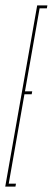

<svg xmlns="http://www.w3.org/2000/svg" viewBox="-52 -695 197 715"><path d="M-32.5 0 86.5 -675H124.5L122.5 -664H95.5L41 -355H68L66 -344H39L-19.5 -11H7.5L5.5 0Z"/></svg>

Font: Anybody UltraCondensed Thin
Style: Italic
Weight: 100
Width: 1
Italic angle: -10°
Designer: Tyler Finck
Foundry: Etcetera Type Company
Version: Version 1.010; ttfautohint (v1.8.3) -l 8 -r 50 -G 200 -x 14 